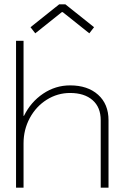

<svg xmlns="http://www.w3.org/2000/svg" viewBox="-20 -868 566 888"><path d="M90.8 -332Q122.1 -396 179.2 -434.6Q236.3 -473.1 304.2 -473.1Q385.3 -473.1 433.6 -429.9Q481.9 -386.7 481.9 -312V0H445.8V-312Q445.8 -372.1 408 -405Q370.1 -438 304.2 -438Q246.1 -438 196.5 -407Q147 -376 117.9 -322.3Q88.9 -268.6 88.9 -205.1V0H54.2V-679.2H88.9V-332ZM270 -812H266.1L143.1 -713.9L121.1 -742.2L253.9 -848.1H282.2L415 -742.2L393.1 -713.9Z"/></svg>

Font: RawengulkSans
Style: Regular
Weight: 500
Designer: gluk (gluksza@wp.pl)
Foundry: gluk (gluksza@wp.pl)
Version: Version 0.94